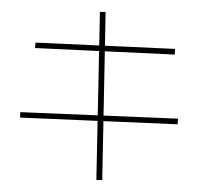

<svg xmlns="http://www.w3.org/2000/svg" viewBox="-56 -855 992 943"><g transform="rotate(5 440.0 -384.0)"><path d="M453.3 28.9 398.9 -794.4 426.7 -796.7 482.2 27.8ZM53.3 -243.3 52.2 -270 826.7 -305.6V-277.8ZM96.7 -590V-616.7L782.2 -645.6L783.3 -617.8Z"/></g></svg>

Font: Paperlogy 1 Thin
Style: Regular
Weight: 250
Designer: redesigned by Lee Juim, glyphs from Gmarket Sans & Montserrat
Foundry: PT&
Version: Version 1.001